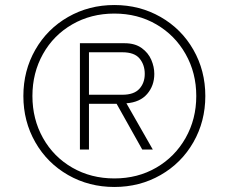

<svg xmlns="http://www.w3.org/2000/svg" viewBox="-20 -732 910 764"><path d="M73 -350Q73 -451 120.5 -534Q168 -617 251 -664.5Q334 -712 435 -712Q536 -712 619 -664.5Q702 -617 749.5 -534Q797 -451 797 -350Q797 -249 749.5 -166Q702 -83 619 -35.5Q536 12 435 12Q334 12 251 -35.5Q168 -83 120.5 -166Q73 -249 73 -350ZM761 -350Q761 -442 718.5 -517Q676 -592 602 -635Q528 -678 435 -678Q342 -678 267.5 -635Q193 -592 151 -517Q109 -442 109 -350Q109 -258 151 -183Q193 -108 267.5 -65Q342 -22 435 -22Q528 -22 602 -65Q676 -108 718.5 -183Q761 -258 761 -350ZM298 -560H476Q517 -560 543.5 -541Q570 -522 582 -494Q594 -466 594 -438Q594 -391 565.5 -358Q537 -325 483 -321L588 -137H546L444 -319H334V-137H298ZM467 -355Q513 -355 534.5 -378.5Q556 -402 556 -438Q556 -474 535.5 -499Q515 -524 467 -524H334V-355Z"/></svg>

Font: Overpass Thin
Style: Regular
Weight: 100
Designer: Delve Withrington, Thomas Jockin
Foundry: Delve Fonts
Version: Version 3.000;DELV;Overpass